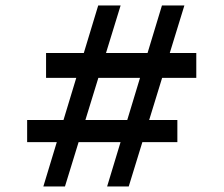

<svg xmlns="http://www.w3.org/2000/svg" viewBox="-20 -674 808 694"><path d="M367.2 0 565.4 -654.3H646.5L445.3 0ZM78.1 -160.2V-240.2H621.1V-160.2ZM136.7 0 335 -654.3H416L214.8 0ZM146.5 -392.6V-482.4H689.5V-392.6Z"/></svg>

Font: Sen Medium
Style: Regular
Weight: 500
Designer: Kosal Sen, Philatype
Foundry: Philatype
Version: Version 2.000;gftools[0.9.31]